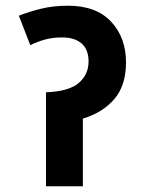

<svg xmlns="http://www.w3.org/2000/svg" viewBox="-20 -652 500 672"><path d="M218 -632Q317 -632 369 -576Q421 -520 421 -434Q421 -352 379.5 -304.5Q338 -257 270 -237V0H141V-329Q221 -332 255.5 -361.5Q290 -391 290 -437Q290 -478 266 -499.5Q242 -521 197 -521Q165 -521 139 -514Q113 -507 86 -494L46 -597Q84 -612 126 -622Q168 -632 218 -632Z"/></svg>

Font: Noto Sans SemiCondensed
Style: Bold
Weight: 700
Width: 4
Designer: Monotype Design Team
Foundry: Monotype Imaging Inc.
Version: Version 2.013; ttfautohint (v1.8.4.7-5d5b)